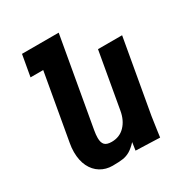

<svg xmlns="http://www.w3.org/2000/svg" viewBox="-171 -853 941 990"><g transform="rotate(-30 300.0 -358.0)"><path d="M77.5 -152Q77.5 -178 82.5 -204.5L152 -598H76.5L99 -725H317.5L224.5 -198.5Q220 -173 220 -154Q220 -126.5 232 -113.5Q244 -100.5 273.5 -100.5Q321 -100.5 352 -132.8Q383 -165 392 -218L450.5 -550H594L517 -114Q513 -88.5 506 -38.5L500 5L356.5 0L363.5 -47Q340 -22 320.2 -10.2Q300.5 1.5 278 5Q255.5 8.5 216 8.5Q176 8.5 144.5 -10.8Q113 -30 95.2 -66.2Q77.5 -102.5 77.5 -152Z"/></g></svg>

Font: JuliaMono ExtraBold
Style: Italic
Weight: 800
Italic angle: -9°
Monospace: yes
Designer: cormullion
Foundry: corm
Version: Version 0.057; ttfautohint (v1.8.4)